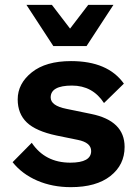

<svg xmlns="http://www.w3.org/2000/svg" viewBox="-20 -762 571 792"><path d="M448 -742 337 -572H200L89 -742H194L269 -644L344 -742ZM272 10Q196 10 133.5 -17Q71 -44 32 -93L111 -173Q166 -91 270 -91Q356 -91 356 -139Q356 -174 301 -185L213 -203Q128 -221 90.5 -257Q53 -293 53 -352Q53 -417 111 -463.5Q169 -510 273 -510Q425 -510 491 -417L409 -337Q362 -409 277 -409Q189 -409 189 -360Q189 -326 254 -313L356 -292Q494 -264 494 -156Q494 -82 435.5 -36Q377 10 272 10Z"/></svg>

Font: Elaine Sans SemiBold
Style: Regular
Weight: 600
Designer: Wei Huang
Foundry: Wei Huang
Version: Version 2.001;December 24, 2019;FontCreator 12.0.0.2547 64-b